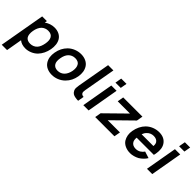

<svg xmlns="http://www.w3.org/2000/svg" viewBox="106 -1862 3207 3207"><g transform="rotate(45 1710.0 -258.0)"><path d="M625 -281Q601.5 -155.5 524 -74Q481 -31 425 -8Q368 15.5 312.5 15.5Q221.5 15.5 165.5 -31.5L116.5 250H-9.5L133.5 -562.5H245L237.5 -520Q277 -548.5 322 -563.2Q367 -578 413.5 -578Q473.5 -578 521 -555.2Q568.5 -532.5 597 -488.5Q622.5 -446.5 629 -393.8Q635.5 -341 625 -281ZM491.5 -281Q506.5 -364 481.5 -411.5Q453.5 -465.5 375 -465.5Q342 -465.5 312.8 -454Q283.5 -442.5 260.5 -421Q235 -395.5 219 -359.5Q203 -323.5 196 -281Q188.5 -239 192.2 -202.2Q196 -165.5 211.5 -142.5Q242 -97 313.5 -97Q349.5 -97 381.5 -110.5Q413.5 -124 437.5 -151Q476 -195.5 491.5 -281Z M739.5 -78Q686.5 -160.5 708 -281Q729 -403.5 811 -485.5Q856.5 -530 917 -554Q977.5 -578 1040.5 -578Q1104 -578 1155.5 -554Q1207 -530 1236 -485.5Q1289.5 -402.5 1268.5 -281Q1258 -222 1233.2 -172Q1208.5 -122 1164.5 -78Q1117.5 -32.5 1058.2 -8.5Q999 15.5 935 15.5Q871.5 15.5 820 -8.5Q768.5 -32.5 739.5 -78ZM1122.5 -409.5Q1110 -435 1082 -447.8Q1054 -460.5 1019.5 -460.5Q983.5 -460.5 952.5 -447.8Q921.5 -435 897.5 -409.5Q855.5 -364.5 841.5 -281Q827 -197.5 853 -154Q867.5 -128.5 893.8 -115.2Q920 -102 956 -102Q990.5 -102 1022.8 -115.2Q1055 -128.5 1078 -154Q1121.5 -201.5 1136.5 -281Q1150 -362.5 1122.5 -409.5Z M1488 -765.5H1613L1519.5 -236.5L1513.5 -203Q1509.5 -177.5 1509 -161.8Q1508.5 -146 1513.5 -135.5Q1525.5 -104.5 1569 -101Q1570 -100.5 1573.5 -100.5L1554.5 9.5Q1518 9.5 1489 4Q1450 -2 1426.2 -18.2Q1402.5 -34.5 1387.5 -66.5Q1377 -88.5 1377.5 -115Q1378 -141.5 1384.5 -180Z M1926.5 -761.5 1906 -646H1781L1801.5 -761.5ZM1891 -562.5 1792.5 0H1667.5L1766 -562.5Z M2402.5 0H1948.5L1967 -107.5L2318 -452H2028.5L2047.5 -562.5H2501.5L2482.5 -452L2134 -110.5H2422.5Z M2696 -154Q2710.5 -128.5 2737.2 -115.2Q2764 -102 2800 -102Q2853.5 -102 2891.5 -128Q2909 -140 2922.8 -153.5Q2936.5 -167 2946 -182.5L3063.5 -145Q3042.5 -109 3010.8 -78.5Q2979 -48 2944 -27Q2907.5 -7.5 2866.2 4Q2825 15.5 2785.5 15.5Q2720.5 15.5 2666.5 -9Q2613 -33.5 2583.5 -78Q2557.5 -120.5 2549 -170.5Q2540.5 -220.5 2551 -275Q2561.5 -337 2588 -391Q2614.5 -445 2655 -485.5Q2701.5 -530.5 2761 -554.2Q2820.5 -578 2884.5 -578Q3010.5 -578 3069 -489.5Q3119 -415 3097 -289.5Q3096 -282.5 3093.8 -271.5Q3091.5 -260.5 3087.5 -246H2681.5Q2676 -185.5 2696 -154ZM2744 -417.5Q2714 -387.5 2700 -345H2978Q2983.5 -391 2965.5 -422Q2951 -445 2924.5 -457Q2898 -469 2864.5 -469Q2792.5 -469 2744 -417.5Z M3430 -761.5 3409.5 -646H3284.5L3305 -761.5ZM3394.5 -562.5 3296 0H3171L3269.5 -562.5Z"/></g></svg>

Font: Russisch Sans
Style: Bold Italic
Weight: 700
Italic angle: -10°
Designer: Michael Sharanda (font) & Cristiano Sobral (main changes)
Foundry: Michael Sharanda
Version: Version 2.00;September 8, 2020;FontCreator 13.0.0.2681 64-bi